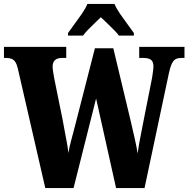

<svg xmlns="http://www.w3.org/2000/svg" viewBox="-25 -951 953 971"><path d="M65 -605Q60 -626 52.5 -637.5Q45 -649 33.5 -653.5Q22 -658 6 -658H-5V-714H310V-658H290Q265 -658 253 -647Q241 -636 241 -613Q241 -605 244 -585.5Q247 -566 250 -551L292 -344Q296 -321 302 -289.5Q308 -258 313.5 -228Q319 -198 321 -177Q326 -209 335 -241Q344 -273 354 -313L455 -707H548L636 -339Q647 -291 656.5 -249.5Q666 -208 671 -175Q674 -197 678.5 -223.5Q683 -250 689 -278.5Q695 -307 700 -335L744 -557Q746 -570 748.5 -588Q751 -606 751 -615Q751 -639 738.5 -648.5Q726 -658 699 -658H679V-714H908V-658H892Q876 -658 864.5 -652.5Q853 -647 844.5 -630Q836 -613 829 -580L706 0H562L461 -453L347 0H204ZM319 -784Q332 -803 351.5 -829Q371 -855 389.5 -882Q408 -909 417 -931H554Q563 -909 581.5 -882Q600 -855 619.5 -829Q639 -803 652 -784V-771H576Q571 -780 553.5 -797.5Q536 -815 517 -833.5Q498 -852 485 -864Q472 -851 454 -834Q436 -817 420 -800.5Q404 -784 395 -771H319Z"/></svg>

Font: Noto Serif Khmer ExtraCondensed Black
Style: Regular
Weight: 900
Width: 2
Designer: Danh Hong and the Monotype Design Team
Foundry: Monotype Imaging Inc.
Version: Version 2.004